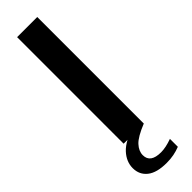

<svg xmlns="http://www.w3.org/2000/svg" viewBox="-323 -733 943 943"><g transform="rotate(-45 148.5 -262.0)"><path d="M78.5 0V-740H218.5V0ZM161.5 216.5Q93.5 216.5 59.2 189.5Q25 162.5 25 116.5Q25 72 59.2 34.5Q93.5 -3 182.5 -32.5L218.5 0Q152.5 26.5 128.8 52.2Q105 78 105 106.5Q105 160 179 160Q211.5 160 256 144V199Q234.5 207.5 211.5 212Q188.5 216.5 161.5 216.5Z"/></g></svg>

Font: Encode Sans SmExp SmBold
Style: Regular
Weight: 600
Width: 6
Designer: Multiple Designers
Foundry: Impallari Type
Version: Version 3.002; ttfautohint (v1.8.3) -l 8 -r 50 -G 200 -x 14 